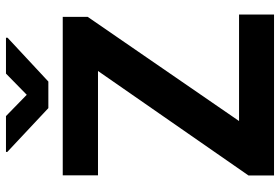

<svg xmlns="http://www.w3.org/2000/svg" viewBox="-168 -774 942 646"><g transform="rotate(-90 303.0 -451.0)"><path d="M218.8 -117.7H577.1V0H35.6V-85.9L387.2 -592.3H36.1V-710.9H569.3V-627ZM307.1 -832 378.4 -901.9H499V-896.5L351.6 -759.3H262.2L114.7 -897.5V-901.9H235.4Z"/></g></svg>

Font: SteelSelectRoboto
Style: Roboto-Bold
Weight: 700
Designer: Google
Version: Version 2.137; 2017